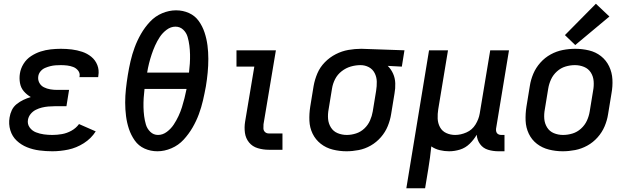

<svg xmlns="http://www.w3.org/2000/svg" viewBox="-20 -798 3352 1023"><path d="M259 8Q301 8 344 -1Q387 -10 426.5 -35Q466 -60 490 -98L401 -137Q385 -115 360.5 -101.5Q336 -88 310 -83.5Q284 -79 259 -79Q236 -79 214 -82Q192 -85 171.5 -93Q151 -101 138 -119Q125 -137 129 -160Q132 -177 143.5 -191Q155 -205 171 -213Q187 -221 203.5 -225Q220 -229 237 -230.5Q254 -232 270 -232H334L348 -319H285Q266 -319 248 -322Q230 -325 214 -333Q198 -341 189.5 -357Q181 -373 184 -392Q186 -406 196 -418Q206 -430 220 -436Q234 -442 248 -445.5Q262 -449 276 -450Q290 -451 304 -451Q321 -451 338 -449Q355 -447 370.5 -441Q386 -435 396.5 -421.5Q407 -408 404 -391Q404 -389 403 -387H503Q504 -391 504 -395Q509 -425 498.5 -451.5Q488 -478 466.5 -495.5Q445 -513 418 -522Q391 -531 362.5 -534.5Q334 -538 304 -538Q278 -538 250.5 -535Q223 -532 196.5 -523.5Q170 -515 145.5 -499Q121 -483 105.5 -458Q90 -433 86 -406Q82 -381 86.5 -355.5Q91 -330 107 -311.5Q123 -293 144 -281Q124 -275 105 -266Q86 -257 69 -243.5Q52 -230 43 -211Q34 -192 31 -172Q25 -137 35 -104Q45 -71 69 -48.5Q93 -26 124 -13.5Q155 -1 189.5 3.5Q224 8 259 8Z M819 8Q856 8 893.5 -8Q931 -24 958.5 -54Q986 -84 1006 -118.5Q1026 -153 1039.5 -189.5Q1053 -226 1061.5 -263Q1070 -300 1077 -338Q1083 -374 1086.5 -411Q1090 -448 1090 -484.5Q1090 -521 1085.5 -556Q1081 -591 1070 -624.5Q1059 -658 1039 -686Q1019 -714 987 -728.5Q955 -743 918 -743Q881 -743 844 -727.5Q807 -712 779 -682Q751 -652 731 -617Q711 -582 697.5 -545.5Q684 -509 675.5 -472Q667 -435 661 -398Q655 -361 651 -324.5Q647 -288 647 -251.5Q647 -215 651.5 -179.5Q656 -144 667 -111Q678 -78 698 -49.5Q718 -21 750 -6.5Q782 8 819 8ZM764 -411Q768 -436 774 -460Q780 -484 788 -508Q796 -532 806.5 -555.5Q817 -579 831.5 -601Q846 -623 868 -639.5Q890 -656 915 -656Q939 -656 956 -640Q973 -624 979.5 -601.5Q986 -579 989 -555.5Q992 -532 992.5 -508Q993 -484 991.5 -459.5Q990 -435 987 -411ZM822 -79Q798 -79 781 -95.5Q764 -112 757.5 -134Q751 -156 748 -179.5Q745 -203 744.5 -227Q744 -251 745.5 -275.5Q747 -300 750 -324H974Q969 -299 963 -275Q957 -251 949.5 -227Q942 -203 931 -179.5Q920 -156 905.5 -134Q891 -112 869 -95.5Q847 -79 822 -79Z M1412 0H1485V-87H1412Q1400 -87 1392 -94.5Q1384 -102 1383.5 -113.5Q1383 -125 1384 -136L1450 -530H1240V-443H1335L1286 -150Q1281 -120 1285 -90.5Q1289 -61 1307 -39Q1325 -17 1353.5 -8.5Q1382 0 1412 0Z M1826 8Q1858 8 1891.5 1.5Q1925 -5 1955.5 -22.5Q1986 -40 2009.5 -67Q2033 -94 2046 -126Q2059 -158 2064 -190L2082 -300Q2087 -327 2086 -354.5Q2085 -382 2074.5 -405.5Q2064 -429 2046 -447L2121 -443L2135 -530L1906 -538H1905Q1871 -538 1836.5 -532Q1802 -526 1769.5 -509.5Q1737 -493 1711 -466.5Q1685 -440 1671 -407Q1657 -374 1651 -340L1633 -230Q1627 -192 1628.5 -155Q1630 -118 1645.5 -86Q1661 -54 1689 -32Q1717 -10 1753 -1Q1789 8 1826 8ZM1828 -79Q1802 -79 1779 -88.5Q1756 -98 1743 -119Q1730 -140 1728 -165Q1726 -190 1731 -216L1749 -326Q1753 -352 1765.5 -376.5Q1778 -401 1800.5 -418.5Q1823 -436 1849 -443.5Q1875 -451 1901 -451Q1925 -451 1945.5 -440Q1966 -429 1976.5 -408Q1987 -387 1987.5 -363Q1988 -339 1984 -314L1966 -204Q1962 -180 1951.5 -156Q1941 -132 1921.5 -113.5Q1902 -95 1877 -87Q1852 -79 1828 -79Z M2145 205H2245L2262 102Q2267 72 2271 42Q2275 12 2278 -18Q2298 -4 2323 2Q2348 8 2373 8Q2402 8 2431 -1Q2460 -10 2482.5 -32Q2505 -54 2520 -80Q2522 -52 2538 -30Q2554 -8 2580.5 0Q2607 8 2636 8H2668V-79H2650Q2642 -79 2634.5 -83Q2627 -87 2624.5 -95Q2622 -103 2623 -112L2692 -530H2592L2536 -193Q2531 -163 2513.5 -134.5Q2496 -106 2465.5 -92.5Q2435 -79 2405 -79Q2380 -79 2358 -89Q2336 -99 2324.5 -120Q2313 -141 2312 -166Q2311 -191 2315 -216L2367 -530H2266Z M2978 8Q3011 8 3044.5 1.5Q3078 -5 3109 -22Q3140 -39 3164 -66Q3188 -93 3201.5 -125Q3215 -157 3220 -190L3238 -300Q3245 -338 3243 -375Q3241 -412 3225.5 -444.5Q3210 -477 3182 -499Q3154 -521 3118 -529.5Q3082 -538 3045 -538Q3012 -538 2978.5 -531.5Q2945 -525 2914 -508Q2883 -491 2859 -464Q2835 -437 2821.5 -405Q2808 -373 2803 -340L2785 -230Q2779 -192 2780.5 -155Q2782 -118 2797.5 -85.5Q2813 -53 2841 -31.5Q2869 -10 2905 -1Q2941 8 2978 8ZM2980 -79Q2954 -79 2931 -88.5Q2908 -98 2895 -119Q2882 -140 2880 -165Q2878 -190 2883 -216L2901 -326Q2905 -351 2916 -375Q2927 -399 2947.5 -417.5Q2968 -436 2993 -443.5Q3018 -451 3043 -451Q3069 -451 3092 -441.5Q3115 -432 3128 -411.5Q3141 -391 3143 -365.5Q3145 -340 3140 -314L3122 -204Q3118 -179 3107 -155Q3096 -131 3075.5 -112.5Q3055 -94 3030 -86.5Q3005 -79 2980 -79ZM3045 -558 3227 -710 3155 -778 2990 -611Z"/></svg>

Font: Iosevka Sparkle Medium
Style: Italic
Weight: 500
Italic angle: -9°
Designer: Belleve Invis
Foundry: Belleve Invis
Version: Version 4.5.0; ttfautohint (v1.8.3)